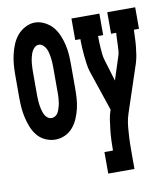

<svg xmlns="http://www.w3.org/2000/svg" viewBox="-83 -611 776 887"><g transform="rotate(-10 304.5 -168.0)"><path d="M140 8Q117 8 94.5 -2Q72 -12 57 -30Q42 -48 33 -70Q24 -92 18.5 -115.5Q13 -139 11 -162.5Q9 -186 9 -210V-320Q9 -344 11 -367.5Q13 -391 18.5 -414.5Q24 -438 33.5 -460.5Q43 -483 58 -500.5Q73 -518 95 -529.5Q117 -541 140 -541Q163 -541 185.5 -529.5Q208 -518 223 -500.5Q238 -483 247.5 -460.5Q257 -438 262.5 -414.5Q268 -391 269.5 -367.5Q271 -344 271 -320V-210Q271 -186 269.5 -162.5Q268 -139 262.5 -115.5Q257 -92 247.5 -70Q238 -48 223 -30Q208 -12 186 -2Q164 8 140 8ZM140 -93Q149 -93 156.5 -97.5Q164 -102 169 -109.5Q174 -117 176.5 -125Q179 -133 181.5 -141.5Q184 -150 185 -158.5Q186 -167 187 -175.5Q188 -184 188 -192.5Q188 -201 188 -210V-320Q188 -332 187.5 -343.5Q187 -355 185.5 -366Q184 -377 181.5 -388.5Q179 -400 174 -410.5Q169 -421 160 -429Q151 -437 140 -437Q131 -437 124 -432Q117 -427 112 -419.5Q107 -412 104 -404Q101 -396 99 -388Q97 -380 95.5 -371.5Q94 -363 93.5 -354.5Q93 -346 92.5 -337.5Q92 -329 92 -320V-210Q92 -201 92.5 -192.5Q93 -184 93.5 -175.5Q94 -167 95.5 -158.5Q97 -150 99 -141.5Q101 -133 104 -125Q107 -117 112 -109.5Q117 -102 124.5 -97.5Q132 -93 140 -93ZM353 205V104H393Q393 80 394 56.5Q395 33 397.5 9.5Q400 -14 403.5 -38Q407 -62 415 -84L351 -274Q345 -293 342.5 -312.5Q340 -332 338 -351.5Q336 -371 335 -390.5Q334 -410 334 -429H310V-530H441V-429H417Q417 -415 417.5 -400.5Q418 -386 419 -372Q420 -358 421.5 -343.5Q423 -329 427 -316L458 -213L492 -318Q497 -331 498 -345Q499 -359 499.5 -373Q500 -387 500.5 -401Q501 -415 502 -429H478V-530H609V-429H585Q584 -410 583.5 -390.5Q583 -371 581 -351.5Q579 -332 576 -312.5Q573 -293 567 -274L493 -51Q486 -30 483 -8.5Q480 13 479 35Q477 58 476.5 81Q476 104 476 128V205Z"/></g></svg>

Font: Iosevka Curly Slab Extended
Style: Bold
Weight: 700
Width: 7
Monospace: yes
Designer: Belleve Invis
Foundry: Belleve Invis
Version: Version 11.1.0; ttfautohint (v1.8.3)